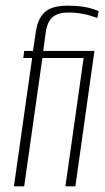

<svg xmlns="http://www.w3.org/2000/svg" viewBox="-20 -655 368 675"><path d="M29 0 93 -451H62L65 -476H96L106 -543Q112 -588 136.5 -611.5Q161 -635 218 -635Q249 -635 274.5 -631Q300 -627 327 -616L322 -592Q294 -602 270.5 -606.5Q247 -611 218 -611Q186 -611 166.5 -596Q147 -581 141 -543L132 -476H312L245 0H210L274 -451H129L65 0Z"/></svg>

Font: Alumni Sans ExtraLight
Style: Italic
Weight: 250
Italic angle: -8°
Version: Version 1.016